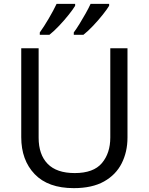

<svg xmlns="http://www.w3.org/2000/svg" viewBox="-20 -964 771 994"><path d="M640 -252Q640 -178 610 -118.5Q580 -59 518.5 -24.5Q457 10 362 10Q229 10 159.5 -62.5Q90 -135 90 -254V-714H180V-251Q180 -164 226.5 -116Q273 -68 367 -68Q464 -68 507.5 -119.5Q551 -171 551 -252V-714H640ZM545 -934Q535 -917 512 -888Q489 -859 462 -830.5Q435 -802 412 -784H362V-796Q376 -815 392 -841Q408 -867 423.5 -894.5Q439 -922 449 -944H545ZM369 -934Q359 -917 336 -888Q313 -859 286 -830.5Q259 -802 236 -784H186V-796Q207 -825 232 -867.5Q257 -910 273 -944H369Z"/></svg>

Font: Noto Sans Ogham
Style: Regular
Weight: 400
Designer: Monotype Design Team
Foundry: Monotype Imaging Inc.
Version: Version 2.001; ttfautohint (v1.8.4.7-5d5b)